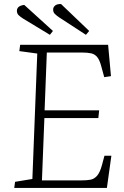

<svg xmlns="http://www.w3.org/2000/svg" viewBox="-20 -923 607 943"><path d="M163 -660 75 -672 79 -703H511L525 -549L492 -544L478 -595Q470 -627 458 -642Q446 -657 428 -661Q410 -665 383 -665H210L199 -381H467L463 -343H198L186 -37H380Q407 -37 425 -40.5Q443 -44 457 -60Q471 -76 481 -113L493 -158H527L505 0H50L54 -30L139 -44ZM270 -838Q257 -847 249 -855Q241 -863 241 -876Q241 -888 251 -896Q261 -904 280 -903L418 -771L402 -752ZM93 -832Q79 -841 71 -849Q63 -857 63 -870Q63 -881 71 -888.5Q79 -896 99 -899L240 -771L225 -752Z"/></svg>

Font: Literata 18pt ExtraLight
Style: Italic
Weight: 250
Italic angle: -2°
Designer: Latin by Veronika Burian and Jose Scaglione. Greek by Irene Vlachou. Cyrillic by Vera Evstafieva
Foundry: TypeTogether
Version: Version 3.103;gftools[0.9.29]